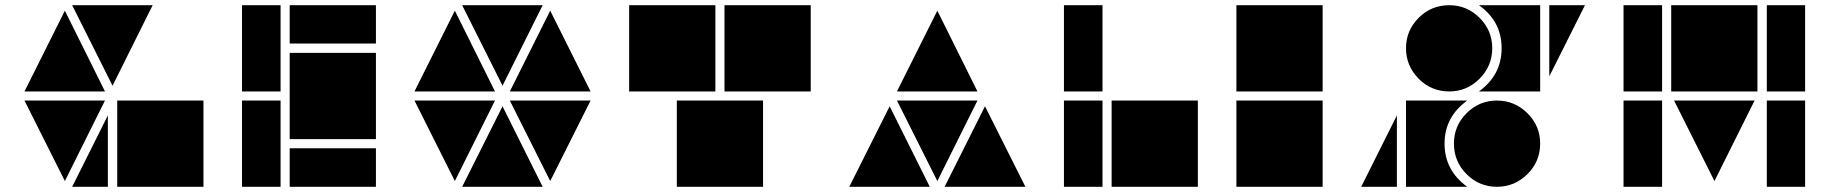

<svg xmlns="http://www.w3.org/2000/svg" viewBox="-20 -717 7023 737"><path d="M412 -388 257 -697H566ZM761 0H430V-331H761ZM383 -366H74L229 -676ZM394 0H257L394 -274ZM229 -22 74 -331H383Z M1057 -366H909V-697H1057ZM1057 0H909V-331H1057ZM1423 -550H1092V-697H1423ZM1423 0H1092V-148H1423ZM1423 -183H1092V-514H1423Z M1909 -388 1754 -697H2063ZM2247 -366H1937L2092 -676ZM2092 -22 1937 -331H2247ZM1880 -366H1571L1726 -676ZM2063 0H1754L1909 -309ZM1726 -22 1571 -331H1880Z M3092 -366H2761V-697H3092ZM2726 -366H2395V-697H2726ZM2909 0H2578V-331H2909Z M3578 -22 3423 -331H3732ZM3916 0H3606L3761 -309ZM3549 0H3240L3395 -309ZM3732 -366H3423L3578 -676Z M4212 -366H4064V-697H4212ZM4578 0H4247V-331H4578ZM4212 0H4064V-331H4212Z M5057 -366H4726V-697H5057ZM5057 0H4726V-331H5057Z M5927 -424V-697H6064ZM5726 0Q5658 0 5609.5 -48.5Q5561 -97 5561 -166Q5561 -234 5609.5 -282.5Q5658 -331 5726 -331Q5794 -331 5843 -282.5Q5892 -234 5892 -166Q5892 -97 5843 -48.5Q5794 0 5726 0ZM5543 -366Q5474 -366 5425.5 -415Q5377 -464 5377 -532Q5377 -600 5425.5 -648.5Q5474 -697 5543 -697Q5611 -697 5659.5 -648.5Q5708 -600 5708 -532Q5708 -464 5659.5 -415Q5611 -366 5543 -366ZM5892 -366H5657Q5744 -429 5744 -532Q5744 -635 5657 -697H5892ZM5612 0H5377V-331H5612Q5525 -268 5525 -166Q5525 -63 5612 0ZM5342 0H5205L5342 -274Z M6561 -22 6406 -331H6715ZM6360 0H6212V-331H6360ZM6360 -366H6212V-697H6360ZM6909 0H6762V-331H6909ZM6909 -366H6762V-697H6909ZM6726 -366H6395V-697H6726Z"/></svg>

Font: Geotalism
Style: Regular
Weight: 400
Designer: GGBotNet
Foundry: GGBotNet
Version: 1.00